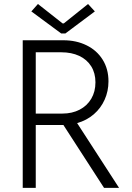

<svg xmlns="http://www.w3.org/2000/svg" viewBox="-20 -916 643 936"><path d="M90.8 -719.7H289.1Q351.6 -719.7 401.6 -695.3Q451.7 -670.9 480.2 -625.5Q508.8 -580.1 508.8 -519.5Q508.8 -471.7 490.2 -430.2Q471.7 -388.7 437.3 -358.9Q402.8 -329.1 356 -315.9L560.5 0H487.3L289.1 -306.6H284.2H154.3V0H90.8ZM285.2 -801.8H291L409.2 -896.5L442.4 -860.4L298.8 -752.9H278.3L132.8 -860.4L165 -896.5ZM284.2 -362.3Q331.5 -362.3 368.2 -381.3Q404.8 -400.4 425 -434.8Q445.3 -469.2 445.3 -514.6Q445.3 -559.6 424.6 -592.8Q403.8 -626 366.2 -643.6Q328.6 -661.1 279.3 -661.1H154.3V-362.3Z"/></svg>

Font: Reddit Sans Chocolate Light
Style: Regular
Weight: 300
Designer: Stephen Hutchings
Foundry: Reddit
Version: Version 1.013